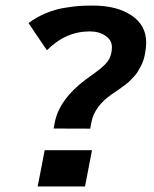

<svg xmlns="http://www.w3.org/2000/svg" viewBox="-20 -677 558 697"><path d="M142.1 -131.8H314Q310.1 -109.9 301.3 -65.9Q292.5 -22 288.6 0H116.7Q121.1 -22 129.6 -65.9Q138.2 -109.9 142.1 -131.8ZM83.5 -593.3Q113.3 -615.2 146.7 -629.2Q180.2 -643.1 213.4 -648.4Q246.6 -653.8 266.6 -655.3Q286.6 -656.7 312.5 -656.7H318.8Q403.8 -656.7 457.3 -621.1Q510.7 -585.4 510.7 -522.5Q510.7 -505.9 506.8 -483.9Q504.4 -470.2 500.5 -458.3Q496.6 -446.3 490.5 -435.3Q484.4 -424.3 479.7 -416.3Q475.1 -408.2 465.6 -398.4Q456.1 -388.7 451.7 -383.8Q447.3 -378.9 435.1 -369.6Q422.9 -360.4 419.2 -357.7Q415.5 -355 401.6 -345.5Q387.7 -335.9 385.3 -334.5Q323.2 -291 312 -233.9Q311 -230 309.6 -221.9Q308.1 -213.9 307.6 -210Q285.2 -210 241.2 -210.2Q197.3 -210.4 174.8 -210.4Q175.3 -213.9 176.5 -220.9Q177.7 -228 178.7 -231.9Q194.8 -315.9 291 -388.2Q299.8 -394.5 317.4 -407.2Q335 -419.9 342.5 -426Q350.1 -432.1 360.6 -442.4Q371.1 -452.6 376.5 -462.9Q381.8 -473.1 384.3 -485.4Q386.2 -495.1 386.2 -506.3Q386.2 -531.2 363 -547.1Q339.8 -563 305.7 -563Q218.3 -563 150.4 -494.6Q139.2 -510.7 116.9 -543.7Q94.7 -576.7 83.5 -593.3Z"/></svg>

Font: Fantasque Sans Mono
Style: Bold Italic
Weight: 700
Italic angle: -11°
Monospace: yes
Designer: Jany Belluz
Version: Version 1.7.1